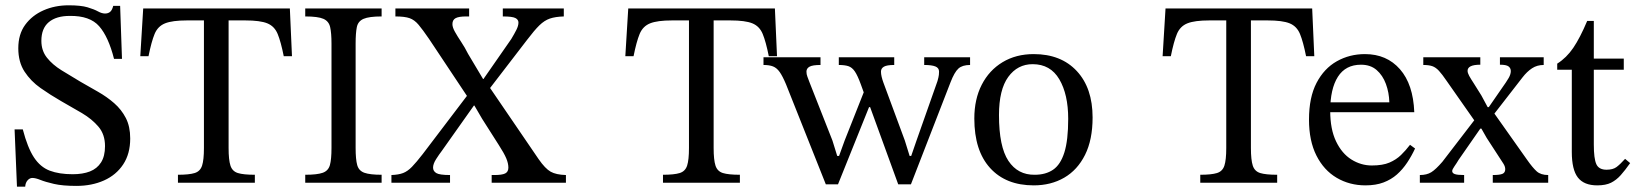

<svg xmlns="http://www.w3.org/2000/svg" viewBox="-20 -689 6170 724"><path d="M75 15H44L35 -201H66Q84 -132 108 -95.5Q132 -59 167.5 -45.5Q203 -32 254 -32Q292 -32 319 -42.5Q346 -53 361 -76.5Q376 -100 376 -138Q376 -182 351.5 -211Q327 -240 289 -262.5Q251 -285 210 -308Q170 -331 133 -357Q96 -383 72.5 -419Q49 -455 49 -507Q49 -560 75 -595.5Q101 -631 144 -650Q187 -669 239 -669Q285 -669 310 -661.5Q335 -654 349.5 -646Q364 -638 376 -638Q388 -638 395.5 -644.5Q403 -651 407 -667H433L440 -467H410Q389 -550 354 -590Q319 -630 243 -629Q192 -629 164 -605.5Q136 -582 136 -535Q136 -498 157 -471.5Q178 -445 212 -424Q246 -403 283 -381Q316 -362 349.5 -343Q383 -324 410.5 -300Q438 -276 454.5 -244Q471 -212 471 -167Q471 -109 444.5 -69Q418 -29 372 -8.5Q326 12 268 12Q216 12 183.5 4.5Q151 -3 132.5 -10.5Q114 -18 102 -18Q92 -18 84 -9Q76 0 75 15Z M941 0H651V-30Q693 -30 714 -36.5Q735 -43 742 -64.5Q749 -86 749 -131V-612H685Q630 -612 602.5 -601Q575 -590 563 -561Q551 -532 540 -477H509L520 -657H1073L1081 -477H1050Q1039 -532 1027 -561Q1015 -590 988 -601Q961 -612 905 -612H842V-131Q842 -86 849 -64.5Q856 -43 877 -36.5Q898 -30 941 -30Z M1419 0H1131V-30Q1176 -30 1197 -37.5Q1218 -45 1224 -66.5Q1230 -88 1230 -131V-525Q1230 -564 1225 -586.5Q1220 -609 1199.5 -618Q1179 -627 1131 -627V-657H1419V-627Q1372 -627 1351 -618Q1330 -609 1325.5 -586.5Q1321 -564 1321 -525V-131Q1321 -88 1327 -66.5Q1333 -45 1354 -37.5Q1375 -30 1419 -30Z M2114 0H1834V-29H1844Q1873 -29 1885 -35Q1897 -41 1897 -57Q1897 -73 1889 -92Q1881 -111 1861 -142L1798 -241L1763 -301L1747 -318L1598 -542Q1574 -577 1558.5 -595.5Q1543 -614 1524.5 -620.5Q1506 -627 1471 -627V-657H1749V-627H1738Q1710 -627 1698 -620.5Q1686 -614 1686 -598Q1686 -586 1695.5 -569Q1705 -552 1719 -531Q1733 -510 1745 -486L1807 -382L1822 -366L2011 -89Q2036 -53 2056.5 -41.5Q2077 -30 2114 -29ZM1677 0H1456V-29Q1483 -30 1500 -36.5Q1517 -43 1533.5 -60Q1550 -77 1574 -108L1748 -337L1781 -291H1767L1646 -120Q1636 -107 1624.5 -89Q1613 -71 1613 -57Q1613 -44 1625 -36.5Q1637 -29 1677 -29ZM1967 -538 1821 -348 1790 -391H1803L1908 -542Q1920 -562 1927.5 -577Q1935 -592 1935 -604Q1935 -615 1923.5 -621Q1912 -627 1876 -627V-657H2106V-627Q2074 -626 2053.5 -619Q2033 -612 2014 -593.5Q1995 -575 1967 -538Z M2770 0H2480V-30Q2522 -30 2543 -36.5Q2564 -43 2571 -64.5Q2578 -86 2578 -131V-612H2514Q2459 -612 2431.5 -601Q2404 -590 2392 -561Q2380 -532 2369 -477H2338L2349 -657H2902L2910 -477H2879Q2868 -532 2856 -561Q2844 -590 2817 -601Q2790 -612 2734 -612H2671V-131Q2671 -86 2678 -64.5Q2685 -43 2706 -36.5Q2727 -30 2770 -30Z M3415 6H3367L3256 -299L3242 -327L3226 -371Q3214 -404 3203.5 -419.5Q3193 -435 3179 -439.5Q3165 -444 3143 -444V-473H3352V-444Q3324 -444 3313 -437.5Q3302 -431 3302 -419Q3302 -410 3304.5 -399.5Q3307 -389 3311 -378L3392 -159L3410 -101H3416L3436 -159L3515 -383Q3516 -387 3518.5 -396.5Q3521 -406 3521 -419Q3521 -433 3507 -438.5Q3493 -444 3465 -444V-473H3638V-444Q3609 -444 3594 -430.5Q3579 -417 3564 -378ZM3140 6H3094L2944 -371Q2931 -402 2920 -417.5Q2909 -433 2895 -438.5Q2881 -444 2859 -444V-473H3074V-444Q3044 -444 3032.5 -437.5Q3021 -431 3021 -419Q3021 -409 3024.5 -400Q3028 -391 3032 -380L3119 -159L3137 -101H3144L3165 -159L3241 -351L3274 -285H3257Z M3878 10Q3773 10 3713.5 -55.5Q3654 -121 3654 -242Q3654 -315 3682 -369.5Q3710 -424 3760.5 -454.5Q3811 -485 3878 -485Q3981 -485 4040.5 -421Q4100 -357 4100 -246Q4100 -162 4071.5 -105Q4043 -48 3993 -19Q3943 10 3878 10ZM3882 -30Q3923 -30 3951 -49Q3979 -68 3993.5 -114Q4008 -160 4008 -241Q4008 -333 3974.5 -390Q3941 -447 3874 -447Q3817 -447 3782 -399Q3747 -351 3747 -255Q3747 -136 3782.5 -82.5Q3818 -29 3882 -30Z M4796 0H4506V-30Q4548 -30 4569 -36.5Q4590 -43 4597 -64.5Q4604 -86 4604 -131V-612H4540Q4485 -612 4457.5 -601Q4430 -590 4418 -561Q4406 -532 4395 -477H4364L4375 -657H4928L4936 -477H4905Q4894 -532 4882 -561Q4870 -590 4843 -601Q4816 -612 4760 -612H4697V-131Q4697 -86 4704 -64.5Q4711 -43 4732 -36.5Q4753 -30 4796 -30Z M5129 10Q5069 10 5020.5 -18.5Q4972 -47 4944 -102.5Q4916 -158 4916 -238Q4916 -322 4944.5 -376.5Q4973 -431 5021 -458Q5069 -485 5127 -485Q5209 -485 5259 -428Q5309 -371 5313 -266H4988L4987 -303H5219Q5218 -340 5206 -372.5Q5194 -405 5171 -425Q5148 -445 5112 -445Q5054 -445 5025 -399.5Q4996 -354 4996 -271Q4996 -202 5018 -156Q5040 -110 5076 -87.5Q5112 -65 5153 -65Q5194 -65 5219.5 -76Q5245 -87 5263 -104.5Q5281 -122 5297 -143L5316 -129Q5303 -101 5286 -75.5Q5269 -50 5247.5 -31Q5226 -12 5197 -1Q5168 10 5129 10Z M5818 0H5609V-29Q5635 -29 5645.5 -33.5Q5656 -38 5656 -51Q5656 -61 5649 -72L5586 -169L5561 -213L5545 -227L5435 -384Q5418 -409 5406 -422Q5394 -435 5381 -439.5Q5368 -444 5347 -444V-473H5562V-445Q5514 -445 5514 -422Q5514 -414 5520 -403Q5526 -392 5537.5 -374.5Q5549 -357 5566 -329L5594 -277L5610 -268L5738 -87Q5759 -57 5774.5 -43Q5790 -29 5818 -29ZM5501 0H5334V-29Q5360 -29 5377 -39.5Q5394 -50 5419 -79L5545 -243L5576 -204H5562L5480 -86Q5473 -74 5464.5 -62Q5456 -50 5456 -44Q5456 -36 5466 -32.5Q5476 -29 5501 -29ZM5721 -397 5610 -254 5581 -285H5594L5641 -353Q5661 -381 5669 -395Q5677 -409 5677 -421Q5677 -432 5668.5 -438.5Q5660 -445 5636 -445V-473H5801V-444Q5776 -444 5757 -431.5Q5738 -419 5721 -397Z M6108 -90 6127 -74Q6108 -47 6091.5 -28.5Q6075 -10 6055 0Q6035 10 6003 10Q5953 10 5930 -19.5Q5907 -49 5907 -116V-426H5852V-449Q5887 -471 5912.5 -508.5Q5938 -546 5965 -610H5990V-468H6103V-426H5990V-144Q5990 -91 5999.5 -70Q6009 -49 6038 -49Q6062 -49 6075.5 -59Q6089 -69 6108 -90Z"/></svg>

Font: STIX Two Text
Style: Regular
Weight: 400
Designer: Ross Mills, John Hudson & Paul Hanslow, Tiro Typeworks Ltd; with prior portions MicroPress Inc., and Coen Hoffman.
Foundry: Tiro Typeworks Ltd
Version: Version 2.13 b171